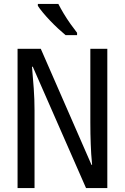

<svg xmlns="http://www.w3.org/2000/svg" viewBox="-20 -964 640 984"><path d="M70 0V-714H189L449 -119H452Q449 -148 447.5 -174.5Q446 -201 445 -226.5Q444 -252 443.5 -279Q443 -306 443 -336V-714H530V0H421L148 -622H144Q146 -594 148.5 -566Q151 -538 153 -510Q155 -482 156 -454Q157 -426 157 -398V0ZM316 -784Q299 -798 278 -817.5Q257 -837 236.5 -858.5Q216 -880 199.5 -900Q183 -920 174 -934V-944H279Q290 -922 306.5 -894.5Q323 -867 341.5 -841Q360 -815 375 -796V-784Z"/></svg>

Font: Noto Sans Mono
Style: Regular
Weight: 400
Designer: Monotype Design Team
Foundry: Monotype Imaging Inc.
Version: Version 2.014